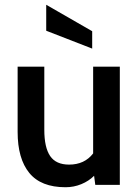

<svg xmlns="http://www.w3.org/2000/svg" viewBox="-20 -776 582 806"><path d="M483 -496V0H380L375 -38Q353 -16 321.5 -3Q290 10 255 10Q152 10 103 -50Q54 -110 54 -222V-496H166V-231Q166 -157 190.5 -121Q215 -85 270 -85Q335 -85 371 -132V-496ZM174 -647V-756L367 -645V-572Z"/></svg>

Font: Cabin SemiBold
Style: Regular
Weight: 600
Designer: Pablo Impallari
Foundry: Pablo Impallari. http://www.impallari.com Igino Marini. http://www.ikern.com
Version: Version 2.200